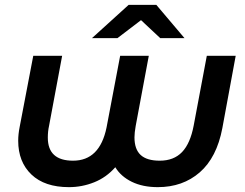

<svg xmlns="http://www.w3.org/2000/svg" viewBox="-20 -764 1011 791"><path d="M951 -534 896 -236Q873 -115 803 -54Q733 7 630 7Q568 7 523 -15Q478 -37 455 -75Q418 -33 368 -13Q318 7 264 7Q164 7 109.5 -45Q55 -97 55 -184Q55 -211 61 -241L117 -534H236L182 -245Q177 -223 177 -197Q177 -102 281 -102Q391 -102 419 -239L475 -534H593L539 -245Q534 -217 534 -198Q534 -149 559.5 -125.5Q585 -102 638 -102Q696 -102 730 -137.5Q764 -173 778 -247L832 -534ZM640 -607 561 -681 464 -607H359L510 -744H624L740 -607Z"/></svg>

Font: Montserrat Alternates SemiBold
Style: Italic
Weight: 600
Italic angle: -11.3°
Designer: Julieta Ulanovsky
Foundry: Julieta Ulanovsky
Version: Version 7.200